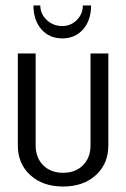

<svg xmlns="http://www.w3.org/2000/svg" viewBox="-20 -675 460 700"><path d="M207 -580Q238 -580 260 -602Q282 -624 282 -655H312Q312 -601 283 -568Q254 -535 207 -535Q160 -535 131 -568Q102 -601 102 -655H127Q127 -624 150.5 -602Q174 -580 207 -580ZM310 -145V-480H375V-145Q375 -78 329.5 -36.5Q284 5 210 5Q136 5 90.5 -36.5Q45 -78 45 -145V-480H110V-145Q110 -100 137.5 -72.5Q165 -45 210 -45Q255 -45 282.5 -72.5Q310 -100 310 -145Z"/></svg>

Font: Glametrix
Style: Regular
Weight: 500
Designer: gluk
Foundry: gluk
Version: Version 0.40